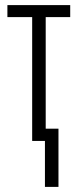

<svg xmlns="http://www.w3.org/2000/svg" viewBox="-20 -552 304 752"><path d="M255 -532V-485H159V-48H209V180H156V0H106V-485H9V-532Z"/></svg>

Font: Noto Sans ExtraCondensed Light
Style: Regular
Weight: 300
Width: 2
Designer: Monotype Design Team
Foundry: Monotype Imaging Inc.
Version: Version 2.013; ttfautohint (v1.8.4.7-5d5b)